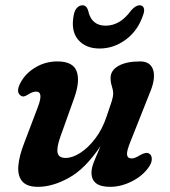

<svg xmlns="http://www.w3.org/2000/svg" viewBox="-20 -712 657 744"><path d="M558.5 -116.5Q568 -110.5 568.2 -96.5Q568.5 -82.5 558 -66.5Q534.5 -31.5 492 -9.8Q449.5 12 406.5 12Q334.5 12 334.5 -43Q334.5 -62 344.8 -86.8Q355 -111.5 369.5 -146Q311 -58.5 247.5 -23.2Q184 12 127.5 12Q84 12 66 -9.5Q48 -31 51 -69Q54 -107 73.5 -157L127 -298Q149.5 -357 120 -357Q106 -357 88.5 -345.5Q80 -340 73 -338.5Q66 -337 59 -342.5Q40.5 -356.5 60 -392.5Q79.5 -428.5 118 -451.2Q156.5 -474 202.5 -474Q263 -474 277 -435.8Q291 -397.5 267.5 -332L213.5 -181Q199 -139.5 203.2 -119.8Q207.5 -100 234.5 -100Q260.5 -100 291 -119.5Q321.5 -139 349 -175Q376.5 -211 393 -260.5Q407 -301.5 412.8 -319.2Q418.5 -337 418.5 -349.5Q418.5 -363 413.5 -377.8Q408.5 -392.5 408.5 -410Q408.5 -439.5 439.2 -456.8Q470 -474 523 -474Q563.5 -474 573.8 -440Q584 -406 559 -348.5L487 -167Q470.5 -127.5 472.2 -112.8Q474 -98 490.5 -98Q502.5 -98 524 -111.5Q546.5 -124 558.5 -116.5ZM389.5 -612.5Q445.5 -612.5 488 -671.5Q505.5 -691.5 521 -691.5Q533 -691.5 537 -681.5Q541 -671.5 535 -655Q514.5 -593 467.5 -558.5Q420.5 -524 366 -524Q311.5 -524 282.5 -558.5Q253.5 -593 266 -655Q269 -671.5 278.2 -681.5Q287.5 -691.5 300 -691.5Q315 -691.5 321.5 -671.5Q333.5 -612.5 389.5 -612.5Z"/></svg>

Font: Fraunces 9pt SuperSoft SemiBold
Style: Italic
Weight: 600
Italic angle: -16°
Version: Version 1.000;[0bf87f6ff]